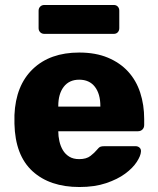

<svg xmlns="http://www.w3.org/2000/svg" viewBox="-20 -741 634 771"><path d="M158 -605Q148 -605 141.5 -611.5Q135 -618 135 -628V-698Q135 -708 141.5 -714.5Q148 -721 158 -721H437Q447 -721 453 -714.5Q459 -708 459 -698V-628Q459 -618 453 -611.5Q447 -605 437 -605ZM299 10Q180 10 110.5 -53.5Q41 -117 38 -244V-279Q43 -398 112 -464Q181 -530 298 -530Q364 -530 413 -509.5Q462 -489 494.5 -453.5Q527 -418 543 -369Q559 -320 559 -263V-239Q559 -228 552 -221Q545 -214 534 -214H214Q214 -194 218.5 -174Q223 -154 232.5 -138Q242 -122 258 -112Q274 -102 298 -102Q327 -102 343.5 -115Q360 -128 368 -138Q377 -149 382.5 -151.5Q388 -154 400 -154H524Q534 -154 540.5 -148Q547 -142 546 -132Q545 -115 529 -90.5Q513 -66 482.5 -43.5Q452 -21 406 -5.5Q360 10 299 10ZM214 -313H383V-315Q383 -364 361 -392.5Q339 -421 298 -421Q258 -421 236 -392.5Q214 -364 214 -315Z"/></svg>

Font: Fz Rubik
Style: Bold
Weight: 700
Designer: Hubert and Fischer
Foundry: Hubert and Fischer
Version: Vit hóa bi FontZin.com